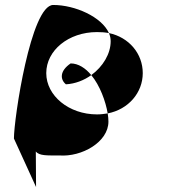

<svg xmlns="http://www.w3.org/2000/svg" viewBox="-20 -569 782 772"><path d="M36 -12 125 183 124 40C138 58 170 56 218 56C309 63 416 2 416 -80C416 -90 415 -101 413 -113C399 -111 386 -109 370 -109C257 -109 166 -184 166 -275C166 -366 255 -440 370 -440C387 -440 402 -439 418 -436C389 -501 282 -549 194 -549C104 -549 36 -92 36 -12ZM245 -230C282 -232 318 -246 347 -267C324 -295 295 -314 264 -314C220 -284 221 -250 245 -230ZM347 -267C382 -225 405 -161 413 -113C496 -129 554 -196 554 -275C554 -353 499 -419 418 -436C423 -425 425 -414 425 -403C425 -353 394 -301 347 -267Z"/></svg>

Font: Ampere
Style: Ext
Weight: 400
Version: Version 1